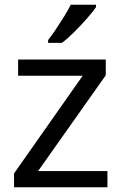

<svg xmlns="http://www.w3.org/2000/svg" viewBox="-20 -786 510 806"><path d="M431 0H39V-58L327 -468H56V-536H424V-470L140 -68H431ZM383 -756Q371 -738 346 -709.5Q321 -681 292.5 -652.5Q264 -624 240 -606H182V-618Q197 -637 214.5 -663Q232 -689 249 -716.5Q266 -744 277 -766H383Z"/></svg>

Font: Noto Sans Ethiopic
Style: Regular
Weight: 400
Designer: Monotype Design Team
Foundry: Monotype Imaging Inc.
Version: Version 2.102; ttfautohint (v1.8.4.7-5d5b)